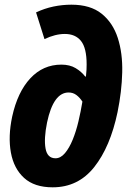

<svg xmlns="http://www.w3.org/2000/svg" viewBox="-20 -790 546 820"><path d="M205 10Q127 10 83 -30Q39 -70 26.5 -138.5Q14 -207 32 -292Q55 -397 109.5 -455.5Q164 -514 242 -514Q278 -514 303 -499Q328 -484 344 -463H347Q349 -479 349.5 -492.5Q350 -506 350 -515Q350 -585 326 -615Q302 -645 257 -645Q216 -645 170 -623L134 -737Q170 -754 208 -762Q246 -770 285 -770Q366 -770 414 -731.5Q462 -693 483 -628Q504 -563 502 -481Q500 -399 482 -311Q451 -163 382.5 -76.5Q314 10 205 10ZM217 -114Q239 -114 257.5 -136Q276 -158 290.5 -193.5Q305 -229 315 -271.5Q325 -314 332 -356Q321 -373 306.5 -384Q292 -395 273 -395Q208 -395 181 -267Q167 -198 174.5 -156Q182 -114 217 -114Z"/></svg>

Font: Noto Sans Condensed ExtraBold
Style: Italic
Weight: 800
Width: 3
Italic angle: -12°
Designer: Monotype Design Team
Foundry: Monotype Imaging Inc.
Version: Version 2.013; ttfautohint (v1.8.4.7-5d5b)